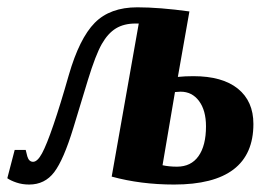

<svg xmlns="http://www.w3.org/2000/svg" viewBox="-54 -490 733 520"><path d="M321.8 -426.3H313Q281.7 -426.3 260 -413.1Q238.3 -399.9 221.7 -370.8Q205.1 -341.8 184.1 -273.4L144.5 -143.1Q118.2 -57.1 92.8 -23.7Q67.4 9.8 24.9 9.8Q6.3 9.8 -9.5 4.4Q-25.4 -1 -34.2 -7.3L-14.2 -84H15.6L20 -66.4Q24.4 -51.8 35.6 -51.8Q47.4 -51.8 59.8 -74.7Q72.3 -97.7 90.8 -151.9Q109.4 -206.1 132.3 -286.6Q161.1 -386.2 202.6 -428.2Q244.1 -470.2 317.9 -470.2Q377.4 -470.2 459 -459L427.7 -281.7Q447.3 -283.7 469.7 -283.7Q548.3 -283.7 590.3 -249.8Q632.3 -215.8 632.3 -154.3Q632.3 9.8 417.5 9.8Q327.1 9.8 248.5 -11.7ZM435.1 -241.7 419.9 -240.7 386.2 -42.5Q403.8 -38.6 425.3 -38.6Q463.4 -38.6 483.6 -67.1Q503.9 -95.7 503.9 -147.9Q503.9 -190.9 485.1 -216.3Q466.3 -241.7 435.1 -241.7Z"/></svg>

Font: Liberation Serif
Style: Bold Italic
Weight: 700
Italic angle: -16.333°
Designer: Steve Matteson
Foundry: Ascender Corporation
Version: Version 2.1.5